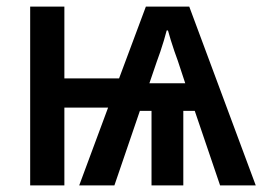

<svg xmlns="http://www.w3.org/2000/svg" viewBox="-20 -561 795 581"><path d="M552.7 -541 753.9 0H646L569.3 -225.6H534.7V0H438.5V-225.6H403.3L326.2 0H219.7L307.1 -235.4H174.8V0H71.3V-541H174.8V-323.7H340.3L421.4 -541ZM488.3 -468.8H484.4Q481 -455.1 475.8 -438Q470.7 -420.9 465.1 -404.5Q459.5 -388.2 454.6 -375L432.1 -309.1H540.5L518.1 -377Q513.7 -388.7 507.8 -405.8Q502 -422.9 496.6 -440.2Q491.2 -457.5 488.3 -468.8Z"/></svg>

Font: Open Sans SemiCondensed SemiBold
Style: Regular
Weight: 600
Width: 4
Designer: Monotype Design Team
Foundry: Monotype Imaging Inc.
Version: Version 3.000